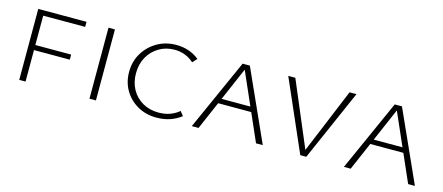

<svg xmlns="http://www.w3.org/2000/svg" viewBox="-40 -835 2786 1207"><g transform="rotate(15 1353.5 -231.0)"><path d="M98 0V-462H139V0ZM112 -205V-238H372V-205ZM112 -429V-462H412V-429Z M555 0V-462H597V0Z M992 6Q922 6 868 -25Q814 -56 783 -108.5Q752 -161 752 -227Q752 -296 784.5 -350Q817 -404 872 -436Q927 -468 996 -468Q1040 -468 1077.5 -455Q1115 -442 1146 -417L1119 -388Q1093 -412 1061 -424Q1029 -436 993 -436Q938 -436 893 -409.5Q848 -383 822 -337Q796 -291 796 -230Q796 -171 821.5 -125.5Q847 -80 892.5 -54Q938 -28 996 -28Q1037 -28 1070 -40Q1103 -52 1129 -74L1151 -46Q1119 -21 1079 -7.5Q1039 6 992 6Z M1221 0 1428 -462H1475L1683 0H1639L1443 -446H1458L1265 0ZM1322 -182 1334 -214H1563L1578 -182Z M1927 0 1725 -462H1771L1958 -20H1941L2124 -462H2169L1966 0Z M2211 0 2418 -462H2465L2673 0H2629L2433 -446H2448L2255 0ZM2312 -182 2324 -214H2553L2568 -182Z"/></g></svg>

Font: Ysabeau SC ExtraLight
Style: Regular
Weight: 250
Designer: Christian Thalmann (Catharsis Fonts)
Version: Version 2.001;gftools[0.9.30]; featfreeze: smcp